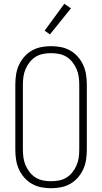

<svg xmlns="http://www.w3.org/2000/svg" viewBox="-20 -987 540 1015"><path d="M250 8Q224 8 198 3Q172 -2 149 -15Q126 -28 108.5 -48Q91 -68 80 -92Q69 -116 65 -142.5Q61 -169 61 -195V-540Q61 -566 65 -592.5Q69 -619 80 -643Q91 -667 108.5 -687Q126 -707 149 -720Q172 -733 198 -738Q224 -743 250 -743Q276 -743 302 -738Q328 -733 351 -720Q374 -707 391.5 -687Q409 -667 420 -643Q431 -619 435 -592.5Q439 -566 439 -540V-195Q439 -169 435 -142.5Q431 -116 420 -92Q409 -68 391.5 -48Q374 -28 351 -15Q328 -2 302 3Q276 8 250 8ZM250 -29Q271 -29 292 -33Q313 -37 331 -48Q349 -59 362.5 -76Q376 -93 384.5 -112.5Q393 -132 396 -153Q399 -174 399 -195V-540Q399 -561 396 -582Q393 -603 384.5 -622.5Q376 -642 362.5 -659Q349 -676 331 -687Q313 -698 292 -702Q271 -706 250 -706Q229 -706 208 -702Q187 -698 169 -687Q151 -676 137.5 -659Q124 -642 115.5 -622.5Q107 -603 104 -582Q101 -561 101 -540V-195Q101 -174 104 -153Q107 -132 115.5 -112.5Q124 -93 137.5 -76Q151 -59 169 -48Q187 -37 208 -33Q229 -29 250 -29ZM244 -805 216 -825 320 -967 355 -943Z"/></svg>

Font: Iosevka SS18 Extralight
Style: Regular
Weight: 200
Monospace: yes
Designer: Belleve Invis
Foundry: Belleve Invis
Version: Version 25.1.1; ttfautohint (v1.8.4)